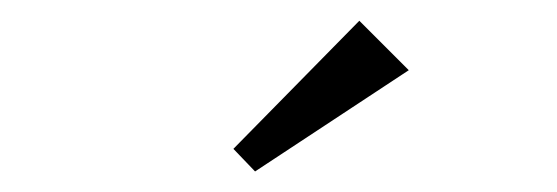

<svg xmlns="http://www.w3.org/2000/svg" viewBox="-20 -755 540 186"><path d="M328.1 -734.9 376 -687 227.1 -588.9 206.1 -610.8Z"/></svg>

Font: I.Ming
Style: Regular
Weight: 400
Designer: Ichiten Fonts Project
Version: Version 6.11; Dec 27, 2019